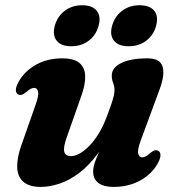

<svg xmlns="http://www.w3.org/2000/svg" viewBox="-20 -703 681 736"><path d="M586.4 -124.9Q594.7 -120.6 595.1 -109Q595.6 -97.4 586.3 -79.6Q564.3 -37.6 519.1 -12Q474 13.5 414.6 13.5Q377.4 13.5 357.2 -1.6Q337.1 -16.7 337.1 -45.4Q337.1 -62.5 344.8 -83.7Q352.6 -104.9 363.8 -129.8Q375 -154.7 386.6 -183Q398.3 -211.4 405.6 -242.9L417.6 -232.8Q390.7 -163 355.9 -115.6Q321.1 -68.1 283.2 -39.7Q245.3 -11.2 207.6 1.1Q170 13.5 136.9 13.5Q90.9 13.5 68.9 -6.7Q46.8 -26.8 45.9 -62.6Q45 -98.5 61.7 -145.7L116.7 -302.1Q129.4 -337.9 125.9 -352Q122.3 -366.1 111.1 -366.1Q104.8 -366.1 98 -362.8Q91.2 -359.4 81.1 -350.4Q70.3 -341.6 63.3 -339.8Q56.3 -337.9 49.6 -341Q41.3 -345.3 40.9 -356.9Q40.4 -368.5 49.7 -386.3Q71.7 -428.3 116.1 -453.8Q160.4 -479.4 219 -479.4Q263.1 -479.4 284.1 -461.8Q305.2 -444.3 306.5 -412.4Q307.8 -380.4 292.2 -336.8L236.7 -178.9Q222.4 -140.3 226.1 -122.4Q229.8 -104.6 252.2 -104.6Q267.8 -104.6 286.2 -114.9Q304.6 -125.3 323.3 -144.8Q342.1 -164.3 359.2 -192.5Q376.3 -220.8 389.8 -256.9Q399.9 -283.2 406.3 -302.2Q412.6 -321.1 415.8 -334.5Q418.9 -347.8 418.9 -357.3Q418.9 -372.8 413.7 -385.1Q408.5 -397.4 408.5 -413.7Q408.5 -443.5 444.8 -461.4Q481.1 -479.4 545.7 -479.4Q592.9 -479.4 602.9 -448.5Q612.9 -417.6 592.2 -361.5L519.3 -163.8Q506.3 -128.4 510 -114.1Q513.8 -99.8 524.9 -99.8Q531.3 -99.8 538 -103.3Q544.8 -106.9 554.9 -115.5Q565.7 -124.7 572.7 -126.5Q579.7 -128.4 586.4 -124.9ZM253.1 -525.7Q214.7 -525.7 197.5 -546.8Q180.3 -568 189.8 -603.7Q199.8 -640.3 228.2 -661.6Q256.5 -682.9 295 -682.9Q333.9 -682.9 350.9 -661.6Q367.9 -640.3 357.9 -603.7Q348.4 -568.4 320.2 -547Q292 -525.7 253.1 -525.7ZM472.8 -525.7Q434.4 -525.7 417.1 -546.8Q399.9 -568 409.5 -603.7Q419.5 -639.9 447.8 -661.4Q476.2 -682.9 514.6 -682.9Q554.3 -682.9 571.3 -661.6Q588.3 -640.3 578.3 -603.7Q568.8 -568.4 540.6 -547Q512.5 -525.7 472.8 -525.7Z"/></svg>

Font: Fraunces Wonky
Style: Italic
Weight: 900
Italic angle: -16°
Version: Version 1.000;[b76b70a41]